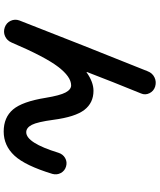

<svg xmlns="http://www.w3.org/2000/svg" viewBox="68 -889 864 1040"><g transform="rotate(90 500.0 -369.0)"><path d="M127.9 37.1Q103.5 28.3 92.8 5.4Q82 -17.6 90.8 -42Q223.6 -382.8 366.2 -737.3Q376 -762.7 399.4 -773.9Q422.9 -785.2 449.2 -777.3Q473.6 -769.5 484.9 -746.6Q496.1 -723.6 486.3 -701.2Q422.9 -545.9 370.1 -408.2V-406.2H372.1Q424.8 -443.4 471.7 -443.4Q537.1 -443.4 575.2 -394Q613.3 -344.7 628.9 -226.6Q640.6 -139.6 656.2 -109.4Q671.9 -79.1 696.3 -79.1Q753.9 -79.1 807.6 -253.9Q815.4 -278.3 836.4 -290Q857.4 -301.8 881.3 -294.9Q905.3 -288.1 917 -266.6Q928.7 -245.1 921.9 -220.7Q877 -73.2 822.8 -15.1Q768.6 43 692.4 43Q616.2 43 573.2 -7.3Q530.3 -57.6 509.8 -184.6Q497.1 -261.7 481 -292Q464.8 -322.3 442.4 -322.3Q395.5 -322.3 341.3 -251Q287.1 -179.7 210 1Q199.2 25.4 176.3 35.6Q153.3 45.9 127.9 37.1Z"/></g></svg>

Font: Rounded-X Mgen+ 1mn bold
Style: Bold
Weight: 700
Designer: [Source Han Sans]
Ryoko NISHIZUKA  (kana & ideographs); Paul D. Hunt (Latin, Greek & Cyrillic); Wenlong ZHANG  (bopomofo
Version: Version 1.059.20150602